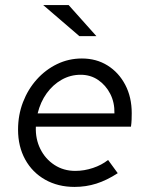

<svg xmlns="http://www.w3.org/2000/svg" viewBox="-20 -726 585 755"><path d="M273 9Q208 9 157.5 -19.5Q107 -48 79 -99Q51 -150 51 -216Q51 -274 70.5 -324.5Q90 -375 124.5 -413.5Q159 -452 204.5 -474Q250 -496 302 -496Q359 -496 403 -468.5Q447 -441 472.5 -392.5Q498 -344 498 -281Q498 -268 497.5 -255Q497 -242 495 -228H121Q119 -180 138.5 -140.5Q158 -101 194 -77.5Q230 -54 276 -54Q311 -54 345.5 -65.5Q380 -77 405 -97L443 -45Q400 -17 359 -4Q318 9 273 9ZM128 -280H430Q431 -323 413.5 -357Q396 -391 366 -411.5Q336 -432 297 -432Q257 -432 222.5 -412.5Q188 -393 163.5 -359Q139 -325 128 -280ZM292 -584 150 -706H250L359 -584Z"/></svg>

Font: Red Hat Text
Style: Italic
Weight: 400
Italic angle: -12°
Designer: Pentagram, MCKL
Foundry: Pentagram, MCKL
Version: Version 1.023